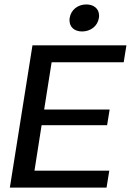

<svg xmlns="http://www.w3.org/2000/svg" viewBox="-20 -857 602 877"><path d="M374.2 -836.7C336.7 -836.7 304.2 -813.3 298.3 -775C297.5 -771.7 297.5 -767.5 297.5 -764.2C297.5 -732.5 320.8 -713.3 355 -713.3C392.5 -713.3 425.8 -736.7 431.7 -775C432.5 -778.3 432.5 -782.5 432.5 -785.8C432.5 -817.5 408.3 -836.7 374.2 -836.7ZM25 0H466.7L479.2 -77.5H137.5L170 -285H469.2L480.8 -356.7H181.7L215.8 -572.5H545L557.5 -650H128.3Z"/></svg>

Font: Boon Medium
Style: Italic
Weight: 500
Italic angle: -9°
Designer: Sungsit Sawaiwan
Foundry: FontUni
Version: Version 3.0